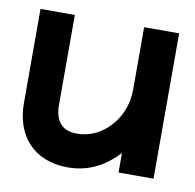

<svg xmlns="http://www.w3.org/2000/svg" viewBox="-58 -491 572 562"><g transform="rotate(10 228.0 -210.5)"><path d="M178 11C243 11 291 -19 327 -58V0H431V-432H327V-246C327 -198 308 -160 283 -134C261 -110 229 -91 186 -91C141 -91 121 -119 121 -165V-432H19V-152C19 -58 74 11 178 11Z"/></g></svg>

Font: Charger Pro
Style: Blk
Weight: 900
Designer: Jasper
Foundry: Cannot Into Space Fonts
Version: Version 1.09